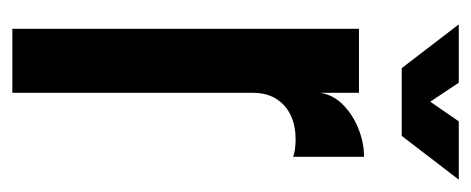

<svg xmlns="http://www.w3.org/2000/svg" viewBox="-240 -504 744 303"><g transform="rotate(90 131.5 -352.0)"><path d="M25 0V-547H126V-486Q129 -506 144.5 -521.5Q160 -537 182.2 -546Q204.5 -555 227 -555V-443Q220.5 -445.5 213.2 -446.2Q206 -447 199 -447Q166 -447 146 -429Q126 -411 126 -380V0ZM87 -614.5 18 -704.5H110L140 -659.5L171 -704.5H263L194 -614.5Z"/></g></svg>

Font: League Gothic
Style: Regular
Weight: 400
Designer: The League of Moveable Type
Version: Version 2.001